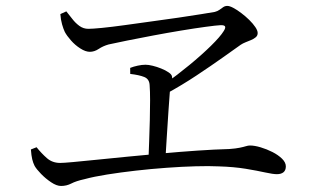

<svg xmlns="http://www.w3.org/2000/svg" viewBox="-20 -672 1040 640"><path d="M181.2 -625.1 201.1 -634.1Q210.6 -622.5 221 -608.9Q231.4 -595.3 244.7 -585.6Q258.1 -575.9 274.6 -575.9Q287.7 -575.9 320 -579Q352.3 -582.2 395.6 -588.2Q439 -594.2 485.8 -600.7Q532.5 -607.1 575.7 -613.3Q618.8 -619.5 650.6 -624.8Q682.5 -630.1 696 -632.3Q705.3 -634.7 711.7 -639.4Q718 -644 724.1 -648.2Q730.1 -652.3 737.8 -652.3Q745.2 -652.3 757.7 -645.8Q770.2 -639.2 784.3 -628.4Q798.5 -617.7 811 -605.4Q823.5 -593 831.2 -581.6Q838.9 -570.2 838.9 -561.9Q838.9 -553.2 832.6 -547.9Q826.3 -542.5 817.3 -538.7Q808.2 -534.9 798.6 -531.1Q789.1 -527.3 782.3 -522.7Q761.2 -507.7 723 -480.6Q684.7 -453.4 635.8 -420.9Q587 -388.4 532.4 -358.6L528.9 -392Q570.7 -421.8 611.4 -455.3Q652.1 -488.7 683.2 -519.3Q714.3 -549.8 725.9 -568.7Q732.8 -579.7 730 -584.1Q727.2 -588.5 715.2 -588.1Q701 -587.4 665.6 -582.6Q630.1 -577.8 584.1 -570.2Q538.1 -562.6 490.9 -553.7Q443.7 -544.8 403.9 -536.8Q364.2 -528.8 342 -523.8Q323.3 -518.5 309 -508.9Q294.6 -499.3 279.5 -499.3Q265.1 -499.3 247.7 -510.5Q230.3 -521.6 216.6 -537.2Q202.8 -552.8 196 -565.6Q191.3 -575.5 186.9 -590.8Q182.5 -606.1 181.2 -625.1ZM413.9 -445.7Q425.5 -450.3 439.3 -453.2Q453.1 -456.2 465.2 -456.2Q474.9 -456.2 488.9 -452.8Q503 -449.4 517.3 -443.6Q531.7 -437.9 542.1 -430.7Q552.6 -423.6 553.4 -416.7Q555 -409 553.6 -402.2Q552.2 -395.3 549.9 -387Q547.5 -378.6 546.1 -365.1Q544.7 -343.4 541.7 -304.4Q538.8 -265.4 536.3 -221.1Q533.8 -176.8 531.1 -137.7L474.8 -137Q475.8 -166 477.2 -201.2Q478.5 -236.3 479.4 -271.8Q480.3 -307.3 480.3 -337.7Q480.3 -368 478.8 -387.6Q478 -408.4 461 -415.3Q444.1 -422.1 414.1 -425.6ZM83 -173.8 101.9 -181.2Q118 -161 136.2 -145Q154.4 -128.9 180.6 -128.9Q191.7 -128.9 223.5 -131.8Q255.3 -134.7 302.1 -139.5Q348.8 -144.3 404.4 -149.7Q460 -155.1 519.5 -160.5Q578.9 -165.9 636.8 -169.9Q694.7 -173.9 744.7 -175.3Q766.4 -176.9 779.1 -179.6Q791.9 -182.2 799.5 -184.6Q807.2 -187 813 -187Q828.7 -187 848.9 -180.9Q869.1 -174.9 888.2 -165.2Q907.3 -155.5 920.1 -143Q932.8 -130.5 932.8 -117.4Q932.8 -104.3 924.9 -97.8Q917 -91.4 902.9 -91.4Q890.2 -91.4 864.1 -97.1Q838.1 -102.9 799.1 -109.4Q760.1 -115.8 709.5 -117.4Q677.3 -119 631.9 -117.7Q586.5 -116.5 535 -112.7Q483.5 -109 432.6 -103.2Q381.7 -97.4 337.1 -90.3Q292.6 -83.2 261.7 -74.8Q233.5 -68.6 217.7 -60.3Q201.8 -52.1 183.6 -52.1Q168.7 -52.1 150.3 -64.5Q131.9 -76.8 116.8 -92.4Q101.8 -107.9 95.5 -118.8Q90.3 -129 87.4 -141.2Q84.5 -153.4 83 -173.8Z"/></svg>

Font: Early Summer Mincho VF
Style: Regular
Weight: 250
Designer: GuiWonder
Version: Version 1.002